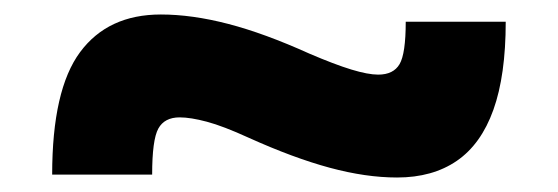

<svg xmlns="http://www.w3.org/2000/svg" viewBox="-20 -439 770 265"><path d="M52 -198Q52 -315 90.5 -367Q129 -419 202 -419Q245 -419 295 -406Q345 -393 407 -365Q442 -350 465 -343Q488 -336 502 -336Q523 -336 531.5 -350.5Q540 -365 540 -409H678Q678 -335 661 -287.5Q644 -240 610.5 -217Q577 -194 528 -194Q485 -194 435 -207.5Q385 -221 323 -249Q288 -265 265.5 -271Q243 -277 228 -277Q207 -277 198.5 -261.5Q190 -246 190 -198Z"/></svg>

Font: M PLUS 2 ExtraBold
Style: Regular
Weight: 800
Version: Version 1.001